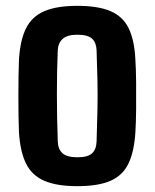

<svg xmlns="http://www.w3.org/2000/svg" viewBox="-20 -629 530 658"><path d="M245 9Q174 9 131.5 -9.5Q89 -28 69 -69Q49 -110 45 -176Q44 -198 43.5 -230.5Q43 -263 43 -299Q43 -335 43.5 -368Q44 -401 45 -424Q49 -492 69.5 -532.5Q90 -573 132.5 -591Q175 -609 245 -609Q317 -609 359.5 -590.5Q402 -572 421.5 -531Q441 -490 444 -424Q446 -394 446.5 -347Q447 -300 446.5 -253.5Q446 -207 444 -176Q440 -110 420.5 -69Q401 -28 359 -9.5Q317 9 245 9ZM245 -90Q281 -90 295.5 -103.5Q310 -117 311 -144Q313 -203 314 -253Q315 -303 314 -352Q313 -401 311 -457Q310 -483 295.5 -496.5Q281 -510 245 -510Q210 -510 194.5 -495.5Q179 -481 178 -457Q175 -390 175 -308Q175 -226 178 -144Q179 -117 194.5 -103.5Q210 -90 245 -90Z"/></svg>

Font: Big Shoulders Text ExtraBold
Style: Regular
Weight: 800
Designer: Patric King
Foundry: XO Type Co
Version: Version 1.000; ttfautohint (v1.8.2)